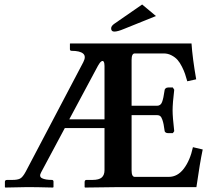

<svg xmlns="http://www.w3.org/2000/svg" viewBox="-20 -841 950 862"><path d="M618.2 -820.8 680.2 -769 536.1 -710.9Q508.3 -699.2 493.2 -699.2Q479 -699.2 479 -713.9Q479 -724.6 494.1 -734.9ZM291 -305.2H449.2V-544.9Q449.2 -558.1 445.6 -564Q441.9 -569.8 435.1 -565.4Q428.2 -561 419.9 -545.9ZM516.1 -1 361.8 1 359.9 -1V-22.9Q359.9 -33.2 368.2 -33.2H395Q424.3 -33.2 436.8 -44.2Q449.2 -55.2 449.2 -77.1V-266.1H271L165 -67.9Q153.8 -48.3 168.7 -40.8Q183.6 -33.2 213.9 -33.2Q216.3 -33.2 218.3 -31Q220.2 -28.8 220.2 -26.9V-1L217.8 1Q143.1 -1 104 -1L3.9 1L2 -1V-24.9Q2 -33.2 12.2 -33.2H35.2Q58.6 -33.2 70.3 -39.3Q82 -45.4 95.2 -69.8L354 -562Q367.7 -588.4 353 -600.6Q338.4 -612.8 301.8 -612.8Q293.9 -612.8 293.9 -620.1V-645L295.9 -646H517.1H839.8Q844.2 -580.1 860.8 -484.9L820.8 -476.1Q815.4 -495.1 810.8 -509Q806.2 -522.9 796.9 -541.5Q787.6 -560.1 777.1 -572Q766.6 -584 750.2 -592.5Q733.9 -601.1 714.8 -601.1H585Q570.8 -601.1 570.8 -571.8V-366.2H685.1Q701.2 -366.2 707.5 -382.6Q713.9 -398.9 719.2 -437Q719.2 -440.4 723.6 -444.3Q728 -448.2 734.9 -448.2H755.9L762.2 -438Q754.9 -377.4 754.9 -345.2Q754.9 -315.9 762.2 -252L755.9 -243.2H734.9Q728 -243.2 723.6 -246.3Q719.2 -249.5 719.2 -252.9Q716.3 -272.5 714.6 -282Q712.9 -291.5 709 -303.2Q705.1 -314.9 699.5 -319.6Q693.8 -324.2 685.1 -324.2H570.8V-76.2Q570.8 -46.9 585 -46.9H737.8Q777.3 -46.9 805.4 -84Q833.5 -121.1 846.2 -180.2L890.1 -169.9Q877.4 -110.4 861.8 -1Z"/></svg>

Font: Linux Libertine G
Style: Semibold
Weight: 600
Designer: Philipp H. Poll
Foundry: Philipp H. Poll
Version: Version 5.1.1